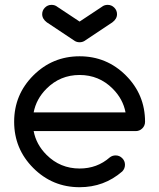

<svg xmlns="http://www.w3.org/2000/svg" viewBox="-20 -782 665 802"><path d="M504.4 -312.5Q493.7 -368.7 450.7 -411.6Q393.6 -468.8 312.5 -468.8Q231.4 -468.8 174.3 -411.6Q131.3 -368.7 120.6 -312.5ZM462.9 -132.8Q479 -132.8 490.5 -121.3Q502 -109.9 502 -93.8Q502 -77.6 490.7 -65.9Q415 0 312.5 0Q199.2 0 119.1 -80.1Q39.1 -160.2 39.1 -273.4Q39.1 -386.7 119.1 -466.8Q199.2 -546.9 312.5 -546.9Q425.8 -546.9 505.9 -466.8Q585.9 -386.7 585.9 -273.4Q585.9 -257.3 574.5 -245.8Q563 -234.4 546.9 -234.4H120.6Q131.3 -178.2 174.3 -135.3Q231.4 -78.1 312.5 -78.1Q385.7 -78.1 438.5 -124.5Q449.2 -132.8 462.9 -132.8ZM312.5 -605.5Q301.3 -605.5 292.5 -610.8L175.8 -688.5Q156.2 -703.1 156.2 -722.7Q156.2 -738.8 167.7 -750.2Q179.2 -761.7 195.3 -761.7Q209.5 -761.7 219.7 -753.4L312.5 -691.9L405.3 -753.4Q415.5 -761.7 429.7 -761.7Q445.8 -761.7 457.3 -750.2Q468.8 -738.8 468.8 -722.7Q468.8 -703.1 449.2 -688.5L332.5 -610.8Q323.7 -605.5 312.5 -605.5Z"/></svg>

Font: Comfortaa
Style: Regular
Weight: 400
Designer: Johan Aakerlund - aajohan
Foundry: Johan Aakerlund
Version: Version 2.004 2013